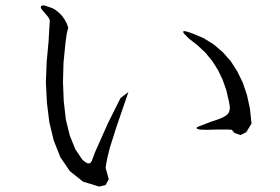

<svg xmlns="http://www.w3.org/2000/svg" viewBox="-20 -736 1040 713"><path d="M239.3 -100.6 204.1 -152.3 179.7 -213.9 163.1 -282.2 154.3 -354.5 150.4 -430.7 153.3 -505.9 160.2 -580.1 165 -661.1 160.2 -670.9 153.3 -679.7 145.5 -688.5 132.8 -704.1Q127.9 -717.8 144.5 -715.8L159.2 -710.9L173.8 -706.1L187.5 -698.2L199.2 -688.5L210 -677.7L219.7 -664.1L227.5 -649.4L233.4 -633.8L227.5 -609.4L222.7 -573.2L215.8 -502L213.9 -430.7L216.8 -359.4L224.6 -292L239.3 -232.4L259.8 -181.6L286.1 -142.6L294.9 -135.7Q315.4 -119.1 323.2 -144.5L333 -170.9L379.9 -276.4L427.7 -372.1L457 -394.5L412.1 -263.7L387.7 -186.5L379.9 -155.3L375 -130.9L372.1 -112.3L377.9 -92.8L383.8 -70.3L372.1 -48.8L348.6 -43L288.1 -61.5ZM668.9 -605.5Q648.4 -626 675.8 -618.2L693.4 -612.3L735.4 -594.7L773.4 -571.3L807.6 -542L836.9 -508.8L861.3 -470.7L881.8 -428.7L897.5 -381.8L908.2 -332L914.1 -277.3L894.5 -245.1L873 -234.4L850.6 -242.2L840.8 -253.9L830.1 -254.9H817.4H785.2L746.1 -253.9L721.7 -254.9Q698.2 -259.8 720.7 -267.6L761.7 -283.2L795.9 -294.9L810.5 -301.8Q836.9 -313.5 833 -342.8L830.1 -359.4L820.3 -401.4L806.6 -440.4L789.1 -476.6L768.6 -508.8L743.2 -540L713.9 -567.4L681.6 -592.8Z"/></svg>

Font: B2 Hana
Style: Regular
Weight: 500
Version: 2020-08-05; (max)